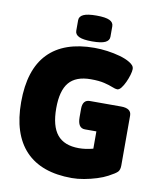

<svg xmlns="http://www.w3.org/2000/svg" viewBox="-95 -957 863 1040"><g transform="rotate(10 336.0 -437.0)"><path d="M371 8Q203 8 116.5 -83Q30 -174 30 -350Q30 -529 116.5 -618.5Q203 -708 371 -708Q405 -708 442 -703Q479 -698 512.5 -688.5Q546 -679 567 -666Q579 -659 586.5 -650.5Q594 -642 594 -630Q594 -618 588 -597.5Q582 -577 572.5 -556.5Q563 -536 552 -522Q541 -508 530 -508Q520 -508 502 -515.5Q484 -523 455 -530Q426 -537 381 -537Q299 -537 261 -492Q223 -447 223 -350Q223 -252 261.5 -205Q300 -158 381 -158Q418 -158 459 -169V-264H396Q356 -264 356 -324V-370Q356 -420 396 -420H567Q624 -420 624 -380V-106Q624 -82 613.5 -70.5Q603 -59 565 -39Q541 -26 507.5 -15.5Q474 -5 438.5 1.5Q403 8 371 8ZM351 -740Q302 -740 279.5 -750.5Q257 -761 257 -782V-840Q257 -861 279.5 -871.5Q302 -882 351 -882Q401 -882 423 -871.5Q445 -861 445 -840V-782Q445 -761 423 -750.5Q401 -740 351 -740Z"/></g></svg>

Font: Asap Black
Style: Regular
Weight: 900
Designer: Pablo Cosgaya
Foundry: Omnibus-Type
Version: Version 3.001; ttfautohint (v1.8.4.7-5d5b)